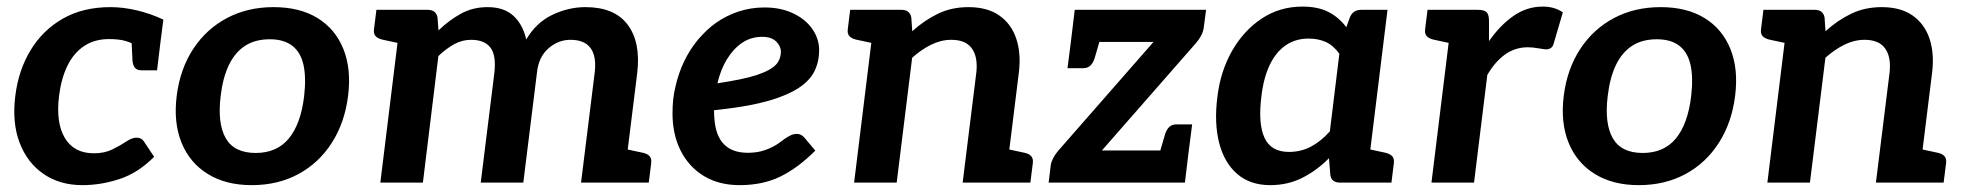

<svg xmlns="http://www.w3.org/2000/svg" viewBox="-20 -543 5849 571"><path d="M224.9 7.6Q158.3 7.6 109.8 -25.5Q61.3 -58.6 38.4 -118.4Q15.5 -178.3 25.5 -258Q35 -334.6 71.2 -394.1Q107.4 -453.7 167.3 -487.8Q227.1 -521.8 308.4 -521.8Q346.3 -521.8 387.1 -512.2Q428 -502.5 465.8 -484.7L456.5 -411.9L391.4 -403.5Q373 -415.6 353.3 -421.2Q333.6 -426.8 304.8 -426.8Q260.7 -426.8 229.7 -405.8Q198.6 -384.9 180.3 -347Q162 -309.2 155.6 -258Q145.8 -177.8 173 -132.4Q200.2 -87.1 259.3 -87.1Q290.8 -87.1 314.4 -98.7Q338 -110.3 355.3 -122Q372.6 -133.6 386 -133.6Q400.4 -133.6 407.7 -122.8L438.4 -76.7Q390.7 -28.7 335.5 -10.6Q280.3 7.6 224.9 7.6ZM370.6 -434 456.5 -411.9 447.1 -333.9H401Q387 -333.9 381 -341.8Q375 -349.7 374 -363Z M793.7 -521.8Q871.4 -521.8 924.3 -489.3Q977.2 -456.8 1001.2 -397.3Q1025.2 -337.7 1015.2 -258Q1005.2 -178.3 966.9 -118.4Q928.7 -58.6 867.8 -25.5Q806.8 7.6 728.6 7.6Q651.7 7.6 598.1 -25.5Q544.4 -58.6 520 -118.4Q495.5 -178.3 505.5 -258Q515.5 -337.7 554.5 -397.3Q593.6 -456.8 654.9 -489.3Q716.3 -521.8 793.7 -521.8ZM740.4 -88.1Q803.4 -88.1 839 -131.2Q874.6 -174.4 884.5 -257Q890.9 -312.9 882.5 -350.2Q874.1 -387.6 849.2 -406.9Q824.3 -426.2 782.3 -426.2Q738.8 -426.2 708.8 -406.7Q678.8 -387.2 660.7 -349.6Q642.6 -312 636.2 -257Q626.3 -175.7 651.4 -131.9Q676.5 -88.1 740.4 -88.1Z M1111.1 0 1174.3 -513.8H1251.8Q1276.9 -513.8 1281.2 -490.8L1284 -452.5Q1314.9 -482.4 1350.4 -502.1Q1385.9 -521.8 1430.2 -521.8Q1479.3 -521.8 1507.3 -495.6Q1535.3 -469.4 1545 -425.5Q1574.2 -475.5 1622.3 -498.7Q1670.3 -521.8 1721.2 -521.8Q1807.3 -521.8 1846.5 -469.8Q1885.7 -417.7 1875.2 -327L1834.6 0H1708L1748.6 -327Q1754.4 -375.2 1736.4 -399.9Q1718.4 -424.6 1676.5 -424.6Q1640.1 -424.6 1610.9 -399Q1581.7 -373.3 1576.9 -327L1536.3 0H1409.7L1450.3 -327Q1456.1 -378.3 1438.5 -401.5Q1420.8 -424.6 1380.8 -424.6Q1354.6 -424.6 1330.6 -411.5Q1306.6 -398.3 1283.7 -376.3L1237.7 0ZM1198.6 -513.8 1173.5 -413.1 1117.5 -425.1Q1104 -428.2 1097.3 -435.2Q1090.6 -442.2 1092.2 -455.7L1099.4 -513.8ZM1810.3 0 1835.4 -100.8 1891.3 -88.8Q1904.9 -86.1 1911.6 -78.8Q1918.3 -71.6 1916.7 -58.1L1909.4 0Z M2179.6 7.6Q2118.3 7.6 2073.6 -19.4Q2029 -46.3 2004.5 -94.5Q1980 -142.7 1980 -206.4Q1980 -226.4 1982 -246.5Q1984 -266.5 1989 -286.1Q1997.6 -324.7 2014.2 -359.7Q2030.9 -394.7 2055 -424.1Q2067.2 -438.5 2080.7 -451.5Q2094.2 -464.5 2109.3 -475Q2139.4 -496.4 2176.1 -508.6Q2212.7 -520.8 2253.8 -520.8Q2302.1 -520.8 2339 -503.2Q2376 -485.6 2396 -456.5Q2416.1 -427.4 2416.1 -394Q2416.1 -359.9 2402.3 -331.5Q2388.5 -303 2353.1 -280Q2329.1 -265 2294.5 -252.5Q2259.9 -240 2212.7 -230.8Q2165.5 -221.6 2103.5 -215.2Q2103.5 -209 2103.8 -201.4Q2104 -193.7 2104.6 -190.7Q2108 -139.7 2132.8 -114.2Q2157.5 -88.6 2204.5 -88.6Q2233.1 -88.6 2256.5 -97.1Q2279.8 -105.6 2295.6 -116.9Q2304.1 -123.4 2313.1 -129.7Q2322 -136.1 2331 -140.4Q2340 -144.8 2349.7 -144.8Q2363.1 -144.8 2372.4 -133.5L2404.7 -95.1Q2353.1 -43.4 2300.7 -17.9Q2248.4 7.6 2179.6 7.6ZM2113.6 -295.2Q2151.5 -301.1 2181.3 -307.2Q2211 -313.3 2231.9 -320.3Q2252.9 -327.4 2267.6 -335.7Q2286.9 -346.3 2294.6 -359.9Q2302.3 -373.6 2302.3 -389.3Q2302.3 -405.7 2288.3 -419.6Q2274.2 -433.5 2246.6 -433.5Q2213.7 -433.5 2187.4 -415.9Q2161.2 -398.3 2142.1 -367.1Q2123 -336 2113.6 -295.2Z M2520.1 0 2583.3 -513.8H2660.8Q2686 -513.8 2690.2 -490.8L2693 -450.1Q2728.7 -482.5 2769.4 -502.2Q2810 -521.8 2860.2 -521.8Q2916.2 -521.8 2951.8 -497Q2987.5 -472.1 3002.3 -428.1Q3017 -384 3010 -327L2969.5 0H2842.9L2883.5 -327Q2888.7 -373.2 2870.3 -398.9Q2851.9 -424.6 2809.3 -424.6Q2778.8 -424.6 2749.4 -410.2Q2720 -395.7 2692.7 -371.3L2646.7 0ZM2945.2 0 2970.3 -100.8 3026.2 -88.8Q3039.8 -86.1 3046.5 -78.8Q3053.2 -71.6 3051.6 -58.1L3044.3 0ZM2607.6 -513.8 2582.5 -413.1 2526.5 -425.1Q2513 -428.2 2506.3 -435.2Q2499.6 -442.2 2501.2 -455.7L2508.4 -513.8Z M3098.6 0 3104.9 -51.8Q3105.9 -60.5 3111.8 -72.1Q3117.7 -83.8 3127 -94.6L3410.4 -418.2H3164.7L3176.2 -513.8H3566.8L3560.1 -462.2Q3558.5 -448.7 3552.1 -437Q3545.7 -425.3 3537.4 -415.6L3257.1 -95.6H3515.4L3503.9 0ZM3255.9 -440.3 3235.2 -369.3Q3230.9 -356 3222.9 -348.1Q3214.8 -340.2 3200.8 -340.2H3154.7L3164.7 -418.2ZM3424.2 -72.9 3444.9 -144Q3449.2 -157.2 3456.9 -165.1Q3464.7 -173.1 3479.3 -173.1H3525.4L3515.4 -95.1Z M3757.6 7.6Q3697.9 7.6 3659.5 -25.6Q3621 -58.7 3605.7 -118.1Q3590.5 -177.4 3600.5 -255.4Q3609.5 -330.6 3643.8 -391.2Q3678.2 -451.8 3732 -487.6Q3785.7 -523.4 3853.7 -523.4Q3899.9 -523.4 3931 -507.3Q3962 -491.3 3983.9 -462.1L3994.3 -490.8Q4003.3 -513.8 4028.4 -513.8H4106.4L4043.2 0H3965.3Q3939.2 0 3936.3 -23L3932.3 -72.5Q3896.1 -35.9 3853 -14.2Q3809.9 7.6 3757.6 7.6ZM3813.3 -91.2Q3849.4 -91.2 3879.2 -107.2Q3909 -123.2 3934.9 -152.3L3963.2 -383Q3945.5 -408 3922.8 -418.2Q3900 -428.3 3872 -428.3Q3833.1 -428.3 3803.9 -408.4Q3774.6 -388.5 3756.1 -349.8Q3737.6 -311.2 3731.2 -255.4Q3721.3 -175.2 3740.6 -133.2Q3759.9 -91.2 3813.3 -91.2ZM4018.9 0 4044 -100.8 4100 -88.8Q4113.5 -85.6 4120.2 -78.6Q4126.9 -71.6 4125.3 -58.1L4118.1 0Z M4237.1 0 4300.3 -513.8H4374.6Q4394.2 -513.8 4401.1 -506.6Q4408 -499.4 4408.2 -482L4408.2 -420.7Q4441.7 -468.5 4481.5 -496Q4521.3 -523.4 4567.6 -523.4Q4586.9 -523.4 4602 -518.7Q4617.1 -514 4627.8 -506L4600.2 -412.2Q4597.7 -403.4 4591.5 -399.8Q4585.4 -396.2 4577.7 -396.2Q4573 -396.2 4555.5 -399.3Q4537.9 -402.4 4523.5 -402.4Q4486.5 -402.4 4456.6 -381.4Q4426.7 -360.3 4403.2 -320.2L4363.7 0ZM4324.6 -513.8 4299.5 -413.1 4243.5 -425.1Q4230 -428.2 4223.3 -435.2Q4216.6 -442.2 4218.2 -455.7L4225.4 -513.8Z M4918.7 -521.8Q4996.4 -521.8 5049.3 -489.3Q5102.2 -456.8 5126.2 -397.3Q5150.2 -337.7 5140.2 -258Q5130.2 -178.3 5091.9 -118.4Q5053.7 -58.6 4992.8 -25.5Q4931.8 7.6 4853.6 7.6Q4776.7 7.6 4723.1 -25.5Q4669.4 -58.6 4645 -118.4Q4620.5 -178.3 4630.5 -258Q4640.5 -337.7 4679.5 -397.3Q4718.6 -456.8 4779.9 -489.3Q4841.3 -521.8 4918.7 -521.8ZM4865.4 -88.1Q4928.4 -88.1 4964 -131.2Q4999.6 -174.4 5009.5 -257Q5015.9 -312.9 5007.5 -350.2Q4999.1 -387.6 4974.2 -406.9Q4949.3 -426.2 4907.3 -426.2Q4863.8 -426.2 4833.8 -406.7Q4803.8 -387.2 4785.7 -349.6Q4767.6 -312 4761.2 -257Q4751.3 -175.7 4776.4 -131.9Q4801.5 -88.1 4865.4 -88.1Z M5236.1 0 5299.3 -513.8H5376.8Q5402 -513.8 5406.2 -490.8L5409 -450.1Q5444.7 -482.5 5485.4 -502.2Q5526 -521.8 5576.2 -521.8Q5632.2 -521.8 5667.8 -497Q5703.5 -472.1 5718.3 -428.1Q5733 -384 5726 -327L5685.5 0H5558.9L5599.5 -327Q5604.7 -373.2 5586.3 -398.9Q5567.9 -424.6 5525.3 -424.6Q5494.8 -424.6 5465.4 -410.2Q5436 -395.7 5408.7 -371.3L5362.7 0ZM5661.2 0 5686.3 -100.8 5742.2 -88.8Q5755.8 -86.1 5762.5 -78.8Q5769.2 -71.6 5767.6 -58.1L5760.3 0ZM5323.6 -513.8 5298.5 -413.1 5242.5 -425.1Q5229 -428.2 5222.3 -435.2Q5215.6 -442.2 5217.2 -455.7L5224.4 -513.8Z"/></svg>

Font: Aleo
Style: Italic
Weight: 400
Italic angle: -7°
Designer: Alessio Laiso
Foundry: Alessio Laiso
Version: Version 2.001;gftools[0.9.29]